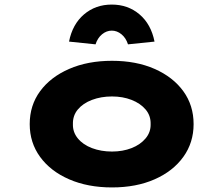

<svg xmlns="http://www.w3.org/2000/svg" viewBox="-20 -810 978 840"><path d="M470 10Q364 10 282.5 -25.5Q201 -61 155.5 -123.5Q110 -186 110 -267Q110 -349 155.5 -411Q201 -473 282.5 -508.5Q364 -544 470 -544Q576 -544 656.5 -508.5Q737 -473 782 -411Q827 -349 827 -267Q827 -186 782 -123.5Q737 -61 656.5 -25.5Q576 10 470 10ZM470 -147Q517 -147 555.5 -162Q594 -177 617 -204.5Q640 -232 639 -267Q640 -304 617 -331Q594 -358 555.5 -373Q517 -388 470 -388Q422 -388 382.5 -373Q343 -358 320.5 -331Q298 -304 299 -267Q298 -232 320.5 -204.5Q343 -177 382.5 -162Q422 -147 470 -147ZM398 -616 282 -628Q297 -704 347.5 -747Q398 -790 469 -790Q540 -790 590.5 -747Q641 -704 656 -628L540 -616Q531 -644 511.5 -660Q492 -676 469 -676Q446 -676 426.5 -660Q407 -644 398 -616Z"/></svg>

Font: Lexend Tera ExtraBold
Style: Regular
Weight: 800
Designer: Bonnie Shaver-Troup, Thomas Jockin
Foundry: Lexend
Version: Version 1.007